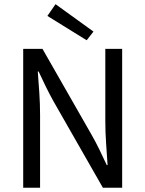

<svg xmlns="http://www.w3.org/2000/svg" viewBox="-20 -887 687 907"><path d="M89.6 0V-656.3H180.6L413.7 -248.4Q432.5 -215.4 450 -179.5Q467.4 -143.6 484.2 -107.3H488.2Q484.8 -158.4 481.1 -211.5Q477.5 -264.5 477.5 -315.4V-656.3H557.1V0H466.1L233 -407.9Q214.6 -440.9 196.9 -477Q179.3 -513.1 162.5 -549H158.5Q162.3 -499.9 165.8 -447.5Q169.3 -395.1 169.3 -343.2V0ZM389.4 -696.8 203.9 -811.7 242.3 -867.3 421.6 -737.8Z"/></svg>

Font: Source Sans Variable
Style: Regular
Weight: 200
Designer: Paul D. Hunt
Foundry: Adobe Systems Incorporated
Version: Version 3.006;hotconv 1.0.111;makeotfexe 2.5.65597